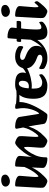

<svg xmlns="http://www.w3.org/2000/svg" viewBox="1174 -1970 809 3197"><g transform="rotate(-90 1578.5 -371.5)"><path d="M161.8 13Q155.5 13 138.9 8Q122.4 3 103.4 -6.7Q84.5 -16.3 70.2 -29Q55.9 -41.7 53.1 -57Q51.9 -62 51.1 -71.8Q50.3 -81.5 50.3 -100Q50.6 -111.6 52.1 -143.2Q53.6 -174.7 56.1 -218.2Q58.6 -261.7 61.2 -308.1Q63.8 -354.5 66.3 -396.5Q68.8 -438.5 70.3 -466.9Q71.8 -495.2 71.8 -501.6Q71.8 -513.2 77.5 -518.6Q83.1 -524 98.7 -524Q132.4 -524 167.3 -515.7Q202.2 -507.4 226 -490.8Q249.7 -474.3 249.7 -448.7Q249.7 -442.2 247.6 -417.3Q245.5 -392.4 242.7 -358.4Q240 -324.4 237.1 -289.6Q234.2 -254.9 232.1 -228.4Q230 -201.9 230 -192.5Q230 -154.7 232.7 -145.8Q235.5 -136.9 242.2 -136.9Q246.2 -136.9 253.6 -143.6Q261.1 -150.3 269.7 -159.6Q278.4 -168.9 286 -178.1Q293.5 -187.2 297.7 -191.9Q303.5 -198.5 304.6 -199.7Q305.8 -201 308.5 -201Q315.3 -201 323.1 -188.8Q330.8 -176.7 330.8 -162.9Q330.8 -156.9 328.4 -150.6Q326 -144.3 321.8 -137.8Q313.6 -124.8 293.8 -100.1Q274.1 -75.3 249.4 -49Q224.8 -22.8 201.7 -4.9Q178.5 13 161.8 13ZM158.2 -611.1Q131.5 -611.1 111.6 -621.8Q91.6 -632.5 80.7 -648.8Q69.8 -665.1 69.8 -680.9Q69.8 -708.4 85.7 -724.7Q101.7 -741 127.3 -748.5Q152.9 -756 181 -756Q203.4 -756 223.8 -749.6Q244.3 -743.2 257 -728.3Q269.7 -713.4 269.7 -687.3Q269.7 -666 252.1 -648.6Q234.5 -631.2 208.5 -621.1Q182.5 -611.1 158.2 -611.1Z M251.3 -53.3Q247.3 -50.3 242.5 -58Q237.8 -65.6 235 -78.6Q232.3 -91.5 232 -102.8Q231.7 -114 235.7 -118.3Q282.1 -166.7 313.9 -213.6Q345.6 -260.5 367.5 -305.1Q389.4 -349.6 406.6 -389.5Q412.6 -402.3 416.8 -396.1Q420.9 -389.8 423.1 -377.1Q425.4 -364.4 424.2 -354.6Q420.3 -320.8 403.6 -278.8Q386.8 -236.8 361.7 -194.2Q336.6 -151.5 307.7 -114.8Q278.8 -78.2 251.3 -53.3Z M529.9 13Q497.5 13 462.7 4.3Q427.9 -4.3 404.5 -20.9Q381.1 -37.5 381.1 -62.3Q381.1 -80.7 382.8 -117Q384.4 -153.3 386.6 -199.6Q388.9 -245.8 392 -294.5Q395.1 -343.2 397.4 -386.4Q399.6 -429.6 401.2 -460.4Q402.9 -491.3 402.9 -501.6Q402.9 -513.2 408.5 -518.6Q414.2 -524 429.7 -524Q463.4 -524 498.3 -515.7Q533.2 -507.4 557.1 -490.8Q581 -474.3 581 -448.7Q581 -443.7 580.2 -429.9Q579.5 -416.2 577.6 -397.2Q575.7 -378.2 573.9 -356.2Q572 -334.2 570.1 -312.9Q568.3 -291.5 566.8 -272.9Q565.3 -254.3 563.8 -242.2Q569.7 -267.8 590.4 -303.6Q611 -339.4 639.6 -377.8Q668.2 -416.2 698.9 -449.5Q729.6 -482.8 756.3 -503.4Q783 -524 799.5 -524Q805.8 -524 822.4 -519Q838.9 -514 857.9 -504.4Q876.8 -494.9 891.1 -482.2Q905.5 -469.6 908.2 -454Q910.2 -444.7 910.5 -434.1Q910.7 -423.5 910.7 -411Q910.7 -400.9 908.7 -370.1Q906.7 -339.4 904.1 -301.1Q901.5 -262.9 899.5 -228.8Q897.5 -194.8 897.5 -177.4Q897.5 -153.2 900.3 -145.1Q903 -136.9 910 -136.9Q914 -136.9 921.4 -143.6Q928.8 -150.3 937.5 -159.6Q946.2 -168.9 953.7 -178.1Q961.3 -187.2 965.5 -191.9Q971.3 -198.5 972.4 -199.7Q973.5 -201 976.3 -201Q983.1 -201 990.8 -188.8Q998.6 -176.7 998.6 -162.9Q998.6 -156.9 996.2 -150.6Q993.8 -144.3 989.6 -137.8Q981.3 -124.8 961.2 -100.1Q941.1 -75.3 916.8 -49Q892.6 -22.8 869.1 -4.9Q845.6 13 830.3 13Q824 13 807.5 8Q790.9 3 771.8 -6.7Q752.8 -16.3 738 -29Q723.1 -41.7 720.4 -57Q719.1 -66.5 718.3 -77Q717.4 -87.5 717.4 -100Q717.4 -107.2 718.6 -128.9Q719.9 -150.7 722.2 -179.7Q724.6 -208.7 726.5 -237.3Q728.3 -265.8 729.7 -288.1Q731.1 -310.4 731.1 -318.5Q731.3 -356.3 728.6 -365.2Q725.8 -374.1 719.1 -374.1Q712.9 -374.1 697.2 -357.3Q681.5 -340.5 661.5 -312.4Q641.5 -284.4 621.7 -249.2Q601.9 -213.9 587 -178Q569.6 -131.8 563.5 -92.8Q557.3 -53.9 557.3 -9.4Q557.3 2.2 551.8 7.6Q546.2 13 529.9 13Z M918.4 -51.3Q915.4 -48.3 904.9 -51.4Q894.4 -54.6 882.7 -60.1Q871.1 -65.6 863.6 -71.2Q856.2 -76.9 859.2 -79.9Q919.7 -133.1 958.7 -185.5Q997.7 -237.9 1020.1 -287.1Q1042.5 -336.3 1052.1 -380.7Q1061.7 -425 1063.5 -461.3Q1063.9 -482.1 1068.7 -483.3Q1073.5 -484.4 1079.1 -473.8Q1084.7 -463.1 1088.4 -448.1Q1092 -433.2 1090.5 -421.3Q1088.3 -353.2 1065.6 -284.7Q1042.9 -216.2 1004.9 -156Q966.9 -95.8 918.4 -51.3Z M1250.8 13Q1215.6 13 1184.9 5.2Q1154.3 -2.6 1135.2 -16.1Q1116.1 -29.7 1114.1 -46.2Q1105.5 -109.1 1094.7 -172.2Q1083.8 -235.3 1072.9 -292.6Q1061.9 -350 1053.2 -395.8Q1044.4 -441.5 1038.7 -469.3Q1032.9 -497.2 1032.9 -501.4Q1032.9 -513.2 1041.9 -518.6Q1050.8 -524 1070.6 -524Q1093.2 -524 1120.1 -519.7Q1147.1 -515.5 1172.1 -506.2Q1197.2 -496.9 1213.4 -481.8Q1229.6 -466.8 1230.6 -445.7Q1231.8 -439.5 1235.4 -415Q1239 -390.4 1244.5 -355.8Q1250.1 -321.3 1256.1 -283.1Q1262.1 -244.9 1267.3 -210.4Q1272.5 -175.8 1277.2 -151.4Q1279.5 -140.2 1281.5 -133Q1283.5 -125.7 1289 -123.8Q1304.2 -137 1323.6 -173.3Q1343 -209.6 1358.3 -262.7Q1373.6 -315.7 1376.8 -377Q1377.8 -404.3 1374.8 -430.5Q1371.7 -456.7 1368.3 -476.9Q1364.9 -497.2 1364.9 -506.2Q1364.9 -514 1371.8 -519Q1378.7 -524 1388 -524Q1408.8 -524 1429.3 -520.1Q1449.7 -516.2 1460.7 -501.9Q1465 -495.9 1471.5 -484.6Q1478.1 -473.3 1478.1 -445.6Q1478.1 -392.8 1461.2 -333.8Q1444.3 -274.7 1416.5 -215.8Q1388.6 -156.9 1356.1 -103.6Q1323.7 -50.4 1293 -8.8Q1282.7 4.2 1274.9 8.6Q1267.1 13 1250.8 13Z M1412.8 -454.1Q1407 -455.1 1399.7 -457.4Q1392.4 -459.8 1392.7 -469.1Q1393.4 -485.9 1388.9 -500.8Q1384.3 -515.8 1389.8 -515Q1449.2 -508.7 1495.3 -504.8Q1541.5 -501 1584.9 -500Q1628.3 -499 1677.3 -502.7Q1683.6 -502.7 1683.7 -498.3Q1683.9 -493.8 1681 -483.5Q1678 -467.9 1671.3 -463.6Q1664.6 -459.2 1655.1 -459.2Q1628.6 -455.4 1592.3 -453.6Q1556 -451.9 1510.9 -452Q1465.8 -452.1 1412.8 -454.1Z M1752.6 13Q1710.4 13 1670.9 4.9Q1631.5 -3.2 1600.4 -26.6Q1569.4 -50.1 1551 -96.6Q1532.6 -143.1 1532.6 -219.7Q1532.6 -331.5 1563.2 -398.2Q1593.8 -465 1647.5 -494.5Q1701.1 -524 1770 -524Q1875.7 -524 1922.5 -493.1Q1969.4 -462.3 1969.4 -397.9Q1969.4 -358.4 1950.3 -329.5Q1931.1 -300.6 1898.7 -282.5Q1866.3 -264.3 1828.3 -255.6Q1790.2 -246.8 1751.7 -246.8Q1738.8 -246.8 1726.2 -247.7Q1713.5 -248.5 1702.6 -249.5Q1702.3 -242.3 1702.2 -231.8Q1702.1 -221.4 1702.1 -211.9Q1702.1 -158.7 1714.1 -128.5Q1726.1 -98.4 1749.4 -85.7Q1772.7 -73.1 1806.4 -73.1Q1824.6 -73.1 1843.5 -79.4Q1862.5 -85.7 1879.4 -94.8Q1896.4 -103.9 1907.9 -111.4Q1916.4 -117.4 1920.9 -120Q1925.4 -122.6 1928.4 -122.6Q1934.9 -122.6 1938.1 -111.5Q1941.2 -100.4 1941.2 -85.3Q1941.2 -81.3 1938.7 -74.9Q1936.2 -68.5 1928.2 -60.5Q1895.4 -27.2 1848.2 -7.1Q1801.1 13 1752.6 13ZM1706 -299.8Q1708.5 -298.3 1720.4 -296.6Q1732.3 -294.9 1748.9 -295.6Q1772 -297.9 1791 -307.8Q1809.9 -317.6 1820.9 -340.7Q1831.9 -363.9 1831.9 -404.7Q1831.9 -430.9 1819.4 -447.1Q1807 -463.3 1785.7 -463.3Q1767.2 -463.3 1750.6 -449.3Q1733.9 -435.3 1722.3 -399.8Q1710.7 -364.3 1706 -299.8Z M1799.8 -250.3Q1792.1 -249.3 1793.9 -261.2Q1795.6 -273.1 1805.3 -287.2Q1815 -301.2 1829.3 -304.2Q1886.6 -316 1933.1 -332.9Q1979.5 -349.7 2007.7 -367.9Q2026.7 -380.5 2036.9 -391Q2047 -401.5 2053.3 -412.2Q2059.5 -422.8 2066.1 -435.3Q2072.6 -447.6 2081.9 -443.3Q2091.2 -439.1 2099.1 -425.9Q2107 -412.7 2109.4 -398.1Q2111.8 -383.5 2104.3 -374.3Q2077.2 -345.4 2037.4 -323.3Q1997.5 -301.1 1953.7 -286Q1909.8 -270.8 1869.3 -262.1Q1828.9 -253.3 1799.8 -250.3Z M2194.7 13Q2156.6 13 2119 1Q2081.4 -11 2047.6 -31.7Q2032.7 -39.7 2029.3 -56.2Q2026 -72.7 2026 -83.2Q2026 -98.7 2030.7 -111.5Q2035.5 -124.2 2042.5 -124.2Q2047.7 -124.2 2061.8 -116Q2075.8 -107.7 2097 -97.4Q2118.1 -87 2145.6 -78.8Q2173.2 -70.6 2206.9 -70.6Q2221.1 -70.6 2234.7 -75.3Q2248.2 -80 2257 -89.6Q2265.9 -99.1 2265.9 -112.8Q2265.9 -131.7 2251.6 -141.9Q2237.3 -152.1 2213.5 -160.5Q2189.6 -168.8 2160.8 -182.2Q2132 -195.6 2102.2 -220.1Q2069.1 -246.1 2053.5 -279.7Q2037.8 -313.3 2037.8 -352.2Q2037.8 -395.1 2059.1 -434.4Q2080.4 -473.7 2124.7 -498.9Q2169.1 -524 2237.7 -524Q2287.8 -524 2326.9 -510.4Q2365.9 -496.7 2391.7 -477.3Q2406.2 -468 2408.4 -454.5Q2410.5 -441.1 2410.5 -429.8Q2410.5 -413 2405.3 -400.9Q2400 -388.8 2392.3 -388.8Q2387.5 -388.8 2373.6 -396.9Q2359.7 -405 2338.5 -415.2Q2317.3 -425.5 2290.6 -433.6Q2263.8 -441.7 2232.3 -441.7Q2219.8 -441.7 2207.6 -437.2Q2195.4 -432.7 2187.5 -423.9Q2179.7 -415.1 2179.7 -401Q2179.7 -382.7 2196 -371.6Q2212.3 -360.5 2238.3 -350.8Q2264.2 -341.1 2295.6 -326.5Q2326.9 -311.9 2357.6 -285.8Q2389.5 -260.4 2401.6 -231.6Q2413.8 -202.9 2413.8 -165.4Q2413.8 -111.9 2382 -71.5Q2350.2 -31 2300 -9Q2249.8 13 2194.7 13Z M2214.8 13Q2204.8 13 2209.6 7.7Q2214.3 2.5 2226.5 -4Q2238.8 -10.5 2253.7 -16Q2268.5 -21.5 2279.8 -22Q2315.5 -24 2350.6 -47.4Q2385.7 -70.9 2417.4 -107.1Q2449.1 -143.3 2474.7 -184.9Q2500.3 -226.5 2516.7 -266Q2533 -305.5 2536.5 -333.7Q2539.3 -350.8 2552.1 -348.4Q2564.9 -346.1 2574.9 -328.5Q2584.9 -311 2578.9 -281.2Q2577.2 -273.7 2567 -249.3Q2556.8 -224.8 2536.7 -191.6Q2516.6 -158.4 2486.8 -122.8Q2457.1 -87.2 2417.3 -56.4Q2377.6 -25.5 2327 -6.2Q2276.3 13 2214.8 13Z M2639 13Q2571.8 13 2541.9 -25.3Q2511.9 -63.6 2511.9 -133.2Q2511.9 -169.6 2513.4 -211.2Q2514.9 -252.7 2517.2 -293.2Q2519.6 -333.6 2521.8 -367.9Q2524.1 -402.2 2525.6 -424.3H2490.4Q2484.1 -424.3 2481.5 -428.8Q2478.8 -433.3 2478.8 -446.6Q2478.8 -471.7 2483.8 -485.4Q2488.8 -499 2501.6 -499H2529.1Q2530.9 -521.6 2532.4 -544.1Q2533.9 -566.6 2535.5 -585.4Q2537.1 -604.2 2538.2 -616.2Q2539.3 -628.2 2539.3 -629.6Q2539.3 -641.2 2545 -646.1Q2550.7 -651 2566.5 -651Q2600.1 -651 2635.1 -642.7Q2670 -634.4 2693.8 -618Q2717.7 -601.5 2717.7 -575.9Q2717.7 -574.2 2716.7 -562.6Q2715.7 -551.1 2713.9 -534.5Q2712 -518 2709.7 -499H2818Q2824.2 -499 2826.6 -495.2Q2829 -491.5 2829 -477.4Q2829 -453.8 2823.6 -439.1Q2818.2 -424.3 2806 -424.3H2704Q2700.9 -404.4 2697.9 -374.3Q2694.9 -344.2 2692.2 -308.2Q2689.5 -272.3 2687.6 -235.5Q2685.7 -198.7 2685.7 -164.3Q2685.7 -136.7 2688.8 -119.4Q2691.9 -102.1 2701.2 -94.5Q2710.4 -86.9 2726.9 -86.9Q2738.1 -86.9 2751.9 -92.4Q2765.6 -98 2777.5 -107.2Q2785.8 -112.9 2793.8 -118.3Q2801.8 -123.7 2804.1 -123.7Q2809.1 -123.7 2812.7 -112.4Q2816.3 -101.1 2816.3 -89.8Q2816.3 -70.8 2809.1 -62Q2791.7 -42.3 2766.1 -25.2Q2740.5 -8.1 2708.7 2.5Q2676.9 13 2639 13Z M2987.8 13Q2981.5 13 2964.9 8Q2948.4 3 2929.4 -6.7Q2910.5 -16.3 2896.2 -29Q2881.9 -41.7 2879.1 -57Q2877.9 -62 2877.1 -71.8Q2876.3 -81.5 2876.3 -100Q2876.6 -111.6 2878.1 -143.2Q2879.6 -174.7 2882.1 -218.2Q2884.6 -261.7 2887.2 -308.1Q2889.8 -354.5 2892.3 -396.5Q2894.8 -438.5 2896.3 -466.9Q2897.8 -495.2 2897.8 -501.6Q2897.8 -513.2 2903.5 -518.6Q2909.1 -524 2924.7 -524Q2958.4 -524 2993.3 -515.7Q3028.2 -507.4 3052 -490.8Q3075.7 -474.3 3075.7 -448.7Q3075.7 -442.2 3073.6 -417.3Q3071.5 -392.4 3068.7 -358.4Q3066 -324.4 3063.1 -289.6Q3060.2 -254.9 3058.1 -228.4Q3056 -201.9 3056 -192.5Q3056 -154.7 3058.7 -145.8Q3061.5 -136.9 3068.2 -136.9Q3072.2 -136.9 3079.6 -143.6Q3087.1 -150.3 3095.7 -159.6Q3104.4 -168.9 3112 -178.1Q3119.5 -187.2 3123.7 -191.9Q3129.5 -198.5 3130.6 -199.7Q3131.8 -201 3134.5 -201Q3141.3 -201 3149.1 -188.8Q3156.8 -176.7 3156.8 -162.9Q3156.8 -156.9 3154.4 -150.6Q3152 -144.3 3147.8 -137.8Q3139.6 -124.8 3119.8 -100.1Q3100.1 -75.3 3075.4 -49Q3050.8 -22.8 3027.7 -4.9Q3004.5 13 2987.8 13ZM2984.2 -611.1Q2957.5 -611.1 2937.6 -621.8Q2917.6 -632.5 2906.7 -648.8Q2895.8 -665.1 2895.8 -680.9Q2895.8 -708.4 2911.7 -724.7Q2927.7 -741 2953.3 -748.5Q2978.9 -756 3007 -756Q3029.4 -756 3049.8 -749.6Q3070.3 -743.2 3083 -728.3Q3095.7 -713.4 3095.7 -687.3Q3095.7 -666 3078.1 -648.6Q3060.5 -631.2 3034.5 -621.1Q3008.5 -611.1 2984.2 -611.1Z"/></g></svg>

Font: Briem Hand Thin
Style: Regular
Weight: 100
Designer: Gunnlaugur SE Briem, Eben Sorkin
Foundry: Sorkin Type Co.
Version: Version 1.003